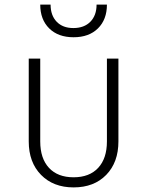

<svg xmlns="http://www.w3.org/2000/svg" viewBox="-20 -805 640 835"><path d="M300 10Q212 10 158.5 -44.5Q105 -99 105 -190V-550H155V-190Q155 -116 193 -75Q231 -34 300 -34Q369 -34 407 -75Q445 -116 445 -190V-550H495V-190Q495 -99 442 -44.5Q389 10 300 10ZM300 -643Q233 -643 194 -681.5Q155 -720 155 -785H200Q200 -738 226.5 -710.5Q253 -683 299 -683Q346 -683 373 -710.5Q400 -738 400 -785H445Q445 -720 406 -681.5Q367 -643 300 -643Z"/></svg>

Font: Tiny Thin
Style: Regular
Weight: 100
Monospace: yes
Designer: Philipp Nurullin, Konstantin Bulenkov
Foundry: JetBrains
Version: Version 2.251; ttfautohint (v1.8.4.7-5d5b)